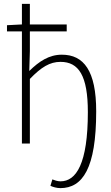

<svg xmlns="http://www.w3.org/2000/svg" viewBox="-20 -740 572 990"><path d="M291 230C406 230 476 128 476 -166C476 -375 412 -458 299 -458C233 -458 182 -424 131 -374L134 -476V-578H324V-614H134V-720H93V-614L16 -610V-578H93V0H134V-333C193 -394 237 -421 292 -421C386 -421 433 -350 433 -162C433 104 373 195 292 195C276 195 260 189 250 185L240 218C252 224 273 230 291 230Z"/></svg>

Font: Source Sans Pro Light
Style: Regular
Weight: 300
Designer: Paul D. Hunt
Foundry: Adobe Systems Incorporated
Version: Version 3.006;hotconv 1.0.111;makeotfexe 2.5.65597